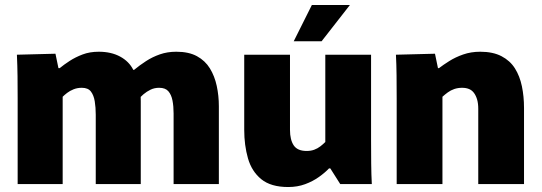

<svg xmlns="http://www.w3.org/2000/svg" viewBox="-20 -740 2179 772"><path d="M51 -343Q51 -392 50.5 -433.5Q50 -475 48 -520L203 -524L215 -466H220Q237 -480 260 -495Q283 -510 312 -521Q341 -532 377 -532Q427 -532 463 -512.5Q499 -493 516 -459H519Q542 -478 567.5 -494.5Q593 -511 623 -521.5Q653 -532 689 -532Q739 -532 772 -514Q805 -496 824 -465Q843 -434 851.5 -394.5Q860 -355 860 -313V0H678V-284Q678 -313 673.5 -336Q669 -359 657 -373Q645 -387 620 -387Q601 -387 585.5 -379.5Q570 -372 557 -361Q544 -350 535 -338L545 -385Q546 -353 546 -332.5Q546 -312 546 -282V0H365V-279Q365 -308 361 -332.5Q357 -357 345.5 -372Q334 -387 309 -387Q291 -387 276 -381Q261 -375 250 -366.5Q239 -358 232 -351V0H51Z M1139 12Q1069 12 1030.5 -19.5Q992 -51 977 -103.5Q962 -156 962 -218V-520H1146V-218Q1146 -178 1161 -155.5Q1176 -133 1213 -133Q1230 -133 1243.5 -138Q1257 -143 1268 -151.5Q1279 -160 1288 -169V-520H1472V-178Q1472 -127 1472.5 -82.5Q1473 -38 1475 0H1348L1308 -63H1303Q1287 -46 1262.5 -28.5Q1238 -11 1207 0.5Q1176 12 1139 12ZM1161 -574 1234 -720H1387L1273 -574Z M1575 -342Q1575 -393 1574.5 -437.5Q1574 -482 1572 -520L1729 -524L1741 -466H1745Q1762 -479 1786.5 -494.5Q1811 -510 1842.5 -521Q1874 -532 1911 -532Q1962 -532 1996.5 -514Q2031 -496 2050.5 -465Q2070 -434 2078.5 -393Q2087 -352 2087 -306V0H1903V-302Q1903 -324 1898.5 -339.5Q1894 -355 1886 -366Q1878 -377 1866 -382Q1854 -387 1838 -387Q1821 -387 1806.5 -382Q1792 -377 1780.5 -368.5Q1769 -360 1759 -351V0H1575Z"/></svg>

Font: Murecho Thin ExtraBold
Style: Regular
Weight: 800
Version: Version 1.010